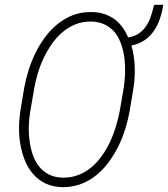

<svg xmlns="http://www.w3.org/2000/svg" viewBox="-20 -771 701 801"><path d="M520.5 -305.7 537.1 -405.3Q543.5 -446.3 542 -492.4Q540.5 -538.6 528.3 -581.1Q559.1 -587.4 581.8 -602.5Q604.5 -617.7 620.1 -639.6Q636.2 -661.6 646.2 -690.2Q656.2 -718.8 661.1 -751H623Q617.2 -726.6 609.6 -703.6Q602.1 -680.7 589.8 -662.6Q577.6 -644 559.6 -631.6Q541.5 -619.1 514.6 -614.7Q505.4 -636.7 491.9 -655.8Q478.5 -674.8 460.4 -689Q440.9 -703.6 416 -712.2Q391.1 -720.7 360.4 -720.7Q318.8 -721.2 284.2 -707.8Q249.5 -694.3 220.7 -670.9Q191.4 -647.5 168.2 -616.2Q145 -585 127.9 -549.8Q110.8 -514.6 99.1 -477.5Q87.4 -440.4 81.1 -405.3L64.5 -305.2Q59.6 -272.9 59.3 -237.1Q59.1 -201.2 65.4 -166.5Q71.8 -131.3 84.7 -99.6Q97.7 -67.9 119.1 -43.9Q140.6 -19.5 170.9 -5.1Q201.2 9.3 242.2 9.8Q283.2 9.8 318.4 -3.7Q353.5 -17.1 382.3 -40.5Q410.6 -63.5 433.6 -94.7Q456.5 -126 474.1 -161.1Q491.2 -196.3 502.7 -233.4Q514.2 -270.5 520.5 -305.7ZM496.6 -406.7 479 -305.2Q473.1 -275.4 463.6 -243.4Q454.1 -211.4 439.9 -180.7Q425.3 -149.9 406.2 -122.6Q387.2 -95.2 362.8 -74.2Q338.4 -53.7 308.8 -41.7Q279.3 -29.8 243.7 -29.8Q208.5 -30.3 183.3 -43.5Q158.2 -56.6 141.6 -78.1Q125 -100.1 115.7 -128.4Q106.4 -156.7 103 -187Q99.1 -217.8 100.3 -248.3Q101.6 -278.8 106 -305.2L123.5 -406.2Q128.9 -436 138.7 -468Q148.4 -500 163.1 -530.8Q177.7 -561 196.8 -588.4Q215.8 -615.7 240.7 -636.7Q264.6 -657.2 294.2 -669.2Q323.7 -681.2 358.9 -681.2Q394 -680.7 419.2 -667.5Q444.3 -654.3 461.4 -633.3Q477.5 -611.3 486.8 -583Q496.1 -554.7 499.5 -524.9Q502.9 -494.1 501.7 -463.6Q500.5 -433.1 496.6 -406.7Z"/></svg>

Font: Roboto Mono ExtraLight
Style: Italic
Weight: 250
Italic angle: -10°
Monospace: yes
Designer: Google
Version: Version 3.000